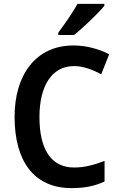

<svg xmlns="http://www.w3.org/2000/svg" viewBox="-20 -1024 613 988"><path d="M517 -994V-1004H379C354 -959 312 -899 280 -856V-844H361C408 -881 486 -956 517 -994ZM361 -684C409 -684 457 -665 501 -642L542 -745C486 -773 423 -790 358 -790C162 -790 55 -636 55 -423C55 -197 153 -56 348 -56C415 -56 466 -66 518 -90V-196C463 -175 414 -162 362 -162C241 -162 183 -258 183 -422C183 -578 244 -684 361 -684Z"/></svg>

Font: Noto Sans Malayalam UI SemiCondensed SemiBold
Style: Regular
Weight: 600
Width: 4
Designer: Jelle Bosma - Monotype Design Team
Foundry: Monotype Imaging Inc.
Version: Version 2.104